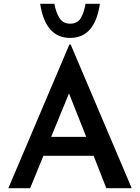

<svg xmlns="http://www.w3.org/2000/svg" viewBox="-20 -993 739 1013"><path d="M24 0 346 -758H353L675 0H541L474 -171H209L139 0ZM250 -271H435L344 -500ZM350 -793Q284 -793 244.5 -839Q205 -885 192 -973H267Q275 -927 294 -897.5Q313 -868 350 -868Q388 -868 406 -897.5Q424 -927 431 -973H507Q481 -793 350 -793Z"/></svg>

Font: Synthetic SemiBold
Style: Regular
Weight: 600
Designer: Santiago Orozco
Foundry: Typemade
Version: Version 2.000; ttfautohint (v1.8.4.7-5d5b)